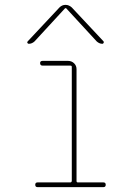

<svg xmlns="http://www.w3.org/2000/svg" viewBox="-20 -770 540 790"><path d="M299.8 -19.5H405.3Q415 -19.5 415 -9.8Q415 0 405.3 0H134.8Q125 0 125 -9.8Q125 -19.5 134.8 -19.5H269.5Q274.4 -19.5 275.4 -25.4V-495.1Q275.4 -500 269.5 -500H155.3Q145.5 -500 145 -509.8Q144.5 -519.5 155.3 -519.5H259.8Q274.4 -519.5 284.7 -509.8Q294.9 -500 294.9 -485.4V-25.4Q294.9 -19.5 299.8 -19.5ZM98.6 -589.8Q94.7 -589.8 92.8 -593.3Q90.8 -596.7 93.8 -599.6L224.6 -739.3Q235.4 -750 249.5 -750Q263.7 -750 275.4 -739.3L406.2 -599.6Q408.2 -596.7 406.2 -593.3Q404.3 -589.8 401.4 -589.8Q388.7 -589.8 377.9 -599.6L252 -736.3H250H248L122.1 -599.6Q111.3 -589.8 98.6 -589.8Z"/></svg>

Font: Rounded Mgen+ 1m thin
Style: Regular
Weight: 100
Designer: [Source Han Sans]
Ryoko NISHIZUKA  (kana & ideographs); Paul D. Hunt (Latin, Greek & Cyrillic); Wenlong ZHANG  (bopomofo
Version: Version 1.059.20150602